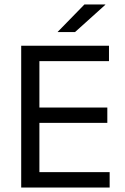

<svg xmlns="http://www.w3.org/2000/svg" viewBox="-20 -845 563 865"><path d="M75.5 0V-639H157.5V0ZM100 0V-69.5H474V0ZM122.5 -291.5V-360.5H463.5V-291.5ZM99.5 -569.5V-639H471V-569.5ZM360.5 -825H454.5V-823.5L318 -700.5H240V-701.5Z"/></svg>

Font: Anek Telugu
Style: Regular
Weight: 400
Designer: Omkar Bhoir (Telugu), Yesha Goshar (Latin)
Foundry: Ek Type
Version: Version 1.003